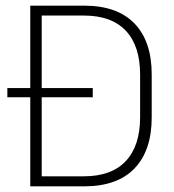

<svg xmlns="http://www.w3.org/2000/svg" viewBox="-20 -659 616 679"><path d="M308 -315H6V-347.5H308ZM277.5 0H112.5V-35.5H276.5Q374.5 -35.5 425 -89.5Q475.5 -143.5 475.5 -244.5V-395Q475.5 -496.5 425 -550.2Q374.5 -604 276.5 -604H111.5V-639H277.5Q394.5 -639 455.5 -576Q516.5 -513 516.5 -395.5V-244Q516.5 -126.5 455.5 -63.2Q394.5 0 277.5 0ZM127.5 0H87V-639H127.5Z"/></svg>

Font: Anek Devanagari Medium ExtraLight
Style: Regular
Weight: 250
Version: Version 1.003